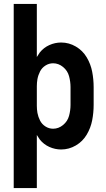

<svg xmlns="http://www.w3.org/2000/svg" viewBox="-20 -755 540 980"><path d="M292 8Q261 8 232 -5Q203 -18 183 -43Q175 -54 168 -66V0H50V-735H168V-464Q175 -476 183 -487Q203 -512 232 -525Q261 -538 292 -538Q332 -538 367 -517.5Q402 -497 422.5 -462.5Q443 -428 450.5 -389Q458 -350 458 -310V-220Q458 -180 450.5 -141Q443 -102 422.5 -67.5Q402 -33 367 -12.5Q332 8 292 8ZM251 -98Q279 -98 302 -117Q325 -136 332.5 -164Q340 -192 340 -220V-310Q340 -338 332.5 -366Q325 -394 302 -413Q279 -432 251 -432Q230 -432 212 -420.5Q194 -409 184.5 -390.5Q175 -372 171 -351Q168 -333 168 -315V-215Q168 -197 171 -179Q175 -158 184.5 -139.5Q194 -121 212 -109.5Q230 -98 251 -98ZM50 205V-530H168V205Z"/></svg>

Font: Iosevka SS01
Style: Bold
Weight: 700
Monospace: yes
Designer: Belleve Invis
Foundry: Belleve Invis
Version: 2.3.3; ttfautohint (v1.8.3)